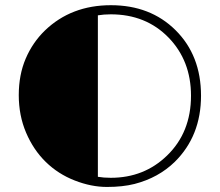

<svg xmlns="http://www.w3.org/2000/svg" viewBox="-20 -720 857 749"><path d="M155.3 -601.1Q257.8 -699.7 412.6 -699.7Q566.4 -699.7 664.6 -602.5Q764.2 -503.9 764.2 -346.7Q764.2 -189.9 662.1 -88.9Q598.1 -26.4 504.9 -2.4Q458.5 9.3 397.2 9.3Q335.9 9.3 271.5 -15.9Q207 -41 158.7 -88.1Q110.4 -135.3 81.8 -202.4Q53.2 -269.5 53.2 -348.9Q53.2 -428.2 80.3 -491.5Q107.4 -554.7 155.3 -601.1ZM412.1 -664.1Q385.3 -664.1 361.8 -660.2V-30.3Q384.3 -26.4 412.1 -26.4Q542.5 -26.4 631.8 -113.3Q725.1 -203.6 725.1 -346.7Q725.1 -482.9 637.7 -573.2Q549.3 -664.1 412.1 -664.1Z"/></svg>

Font: Limelight
Style: Regular
Weight: 400
Designer: Nicole Fally
Foundry: Nicole Fally
Version: Version 1.002